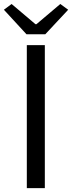

<svg xmlns="http://www.w3.org/2000/svg" viewBox="-37 -965 370 985"><path d="M100.6 0V-733.4H193V0ZM98.9 -789.2 -17 -915 22.5 -944.5 145.1 -840.7H149.7L272.4 -944.5L312.8 -915L195.3 -789.2Z"/></svg>

Font: Noto Sans SC Thin
Style: Regular
Weight: 100
Designer: Ryoko NISHIZUKA 西塚涼子 (kana, bopomofo & ideographs); Paul D. Hunt (Latin, Greek & Cyrillic); Sandoll Communications 산돌커뮤니
Foundry: Adobe
Version: Version 2.004-H2;hotconv 1.0.118;makeotfexe 2.5.65603